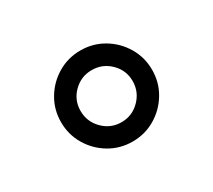

<svg xmlns="http://www.w3.org/2000/svg" viewBox="-69 -494 578 521"><g transform="rotate(-30 220.0 -233.5)"><path d="M77.6 -233.4Q77.6 -272.5 96.9 -304.9Q116.2 -337.4 148.7 -356.7Q181.2 -376 220.2 -376Q259.3 -376 291.7 -356.7Q324.2 -337.4 343.5 -304.9Q362.8 -272.5 362.8 -233.4Q362.8 -194.3 343.5 -161.9Q324.2 -129.4 291.7 -110.1Q259.3 -90.8 220.2 -90.8Q181.2 -90.8 148.7 -110.1Q116.2 -129.4 96.9 -161.9Q77.6 -194.3 77.6 -233.4ZM138.7 -233.4Q138.7 -199.7 162.6 -175.5Q186.5 -151.4 220.2 -151.4Q253.9 -151.4 277.8 -175.5Q301.8 -199.7 301.8 -233.4Q301.8 -267.1 277.8 -290.8Q253.9 -314.5 220.2 -314.5Q186.5 -314.5 162.6 -290.8Q138.7 -267.1 138.7 -233.4Z"/></g></svg>

Font: Vazir Light UI
Style: Light-UI
Weight: 300
Designer: Saber Rastikerdar
Foundry: Saber Rastikerdar
Version: Version 30.0.0